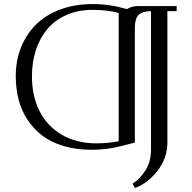

<svg xmlns="http://www.w3.org/2000/svg" viewBox="-20 -732 949 951"><path d="M58.1 -355Q58.1 -431.2 83.7 -496.1Q109.4 -561 157 -609.1Q204.6 -657.2 277.3 -684.6Q350.1 -711.9 439.9 -711.9Q522.5 -711.9 608.9 -687Q632.3 -702.1 666 -702.1H855V-676.8H809.1V-26.9Q809.1 50.3 761.5 112.3Q713.9 174.3 648.9 199.2L636.2 178.2Q673.8 154.3 700.9 111.1Q728 67.9 728 7.8V-676.8Q687.5 -676.8 667.7 -659.2Q647.9 -641.6 647.9 -591.8V-25.9Q577.1 -6.3 531.2 1.7Q485.4 9.8 432.1 9.8Q356.9 9.8 294.9 -8.8Q232.9 -27.3 189.5 -60.3Q146 -93.3 116 -139.2Q85.9 -185.1 72 -239.3Q58.1 -293.5 58.1 -355ZM138.2 -354Q138.2 -258.3 174.8 -183.8Q211.4 -109.4 284.4 -65.7Q357.4 -22 457 -22Q516.6 -22 567.9 -32.2V-668Q510.7 -683.1 439 -683.1Q366.7 -683.1 309.1 -657.7Q251.5 -632.3 214.4 -587.9Q177.2 -543.5 157.7 -483.6Q138.2 -423.8 138.2 -354Z"/></svg>

Font: Dehuti
Style: Book
Weight: 400
Version: Version 1.2